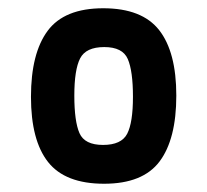

<svg xmlns="http://www.w3.org/2000/svg" viewBox="-20 -737 502 465"><path d="M230 -717Q324 -717 365.5 -664Q407 -611 407 -505.5Q407 -400 366.5 -346Q326 -292 232 -292Q138 -292 96.5 -344.5Q55 -397 55 -502.5Q55 -608 95.5 -662.5Q136 -717 230 -717ZM229.5 -386Q274 -386 288 -413Q302 -440 302 -502.5Q302 -565 289.5 -594Q277 -623 232.5 -623Q188 -623 174 -595.5Q160 -568 160 -505.5Q160 -443 172.5 -414.5Q185 -386 229.5 -386Z"/></svg>

Font: Viga
Style: Regular
Weight: 400
Designer: Oscar Yáñez
Foundry: Fontstage
Version: Version 1.001